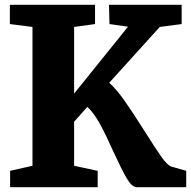

<svg xmlns="http://www.w3.org/2000/svg" viewBox="-20 -778 794 798"><path d="M115 -89V-666L21 -678V-758H375V-678L288 -666V-389L512 -667L435 -678L433 -758H735V-678L644 -666L434 -434Q464 -407 496.5 -361Q529 -315 579 -236Q625 -163 649.5 -128Q674 -93 691 -86L754 -68V0H548Q528 -1 507.5 -35.5Q487 -70 452 -146Q421 -216 395.5 -262.5Q370 -309 343 -334L288 -272V-89L386 -68V0H22V-68Z"/></svg>

Font: Martel Heavy
Style: Regular
Weight: 900
Designer: Dan Reynolds
Foundry: Dan Reynolds
Version: Version 1.001; ttfautohint (v1.1) -l 5 -r 5 -G 72 -x 0 -D la